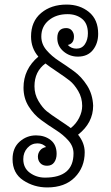

<svg xmlns="http://www.w3.org/2000/svg" viewBox="-20 -734 485 841"><path d="M148 -486Q116 -523 116 -574Q116 -640 160 -677Q204 -714 272 -714Q330 -714 370 -681Q410 -648 410 -586Q410 -544 387 -515Q364 -486 321 -486Q285 -486 258 -509Q231 -532 231 -567Q231 -611 270 -611Q286 -611 295 -600Q304 -589 304 -574Q304 -543 277 -537Q292 -521 315 -521Q339 -521 352 -540.5Q365 -560 365 -588Q365 -631 339.5 -651.5Q314 -672 276 -672Q226 -672 193.5 -645Q161 -618 161 -574Q161 -541 183.5 -514.5Q206 -488 238.5 -467Q271 -446 304 -422Q337 -398 361.5 -359.5Q386 -321 388 -271Q388 -196 322 -144Q351 -108 351 -67Q351 -1 307.5 43Q264 87 187 87Q129 87 82 56Q35 25 35 -37Q35 -86 66 -113.5Q97 -141 138 -141Q176 -141 202 -120.5Q228 -100 228 -60Q228 -38 217.5 -23Q207 -8 186 -8Q167 -8 156.5 -19.5Q146 -31 146 -48Q146 -63 155.5 -75Q165 -87 182 -90Q167 -106 144 -106Q118 -106 100 -86Q82 -66 82 -37Q82 2 111 23Q140 44 177 44Q302 44 302 -62Q302 -93 279.5 -118.5Q257 -144 224.5 -164.5Q192 -185 160 -208.5Q128 -232 105.5 -268Q83 -304 83 -350Q83 -431 148 -486ZM131 -356Q131 -321 148.5 -291.5Q166 -262 184.5 -247Q203 -232 239.5 -208Q276 -184 290 -173Q313 -191 326.5 -217.5Q340 -244 340 -270Q340 -306 322.5 -335.5Q305 -365 285.5 -380.5Q266 -396 230 -420Q194 -444 179 -456Q131 -421 131 -356Z"/></svg>

Font: Bonbon
Style: Regular
Weight: 400
Designer: Ksenia Erulevich
Foundry: Cyreal (www.cyreal.org)
Version: Version 1.001